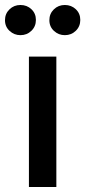

<svg xmlns="http://www.w3.org/2000/svg" viewBox="-48 -750 342 770"><path d="M68 0V-523H178V0ZM274 -670Q274 -644 256 -626.5Q238 -609 212 -609Q187 -609 168.5 -626Q150 -643 150 -669Q150 -695 168 -712.5Q186 -730 212 -730Q238 -730 256 -713Q274 -696 274 -670ZM96 -670Q96 -644 78 -626.5Q60 -609 34 -609Q9 -609 -9.5 -626Q-28 -643 -28 -669Q-28 -695 -10 -712.5Q8 -730 34 -730Q60 -730 78 -713Q96 -696 96 -670Z"/></svg>

Font: IngvarSans
Style: Regular
Weight: 600
Version: Version 3.000